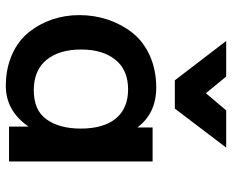

<svg xmlns="http://www.w3.org/2000/svg" viewBox="-90 -708 809 670"><g transform="rotate(90 315.0 -373.5)"><path d="M359.4 -578.6 495.6 -757.8H365.7L305.7 -687L247.6 -757.8H123.5L260.7 -578.6ZM294.9 -86.4C248.5 -86.4 212.9 -101.6 189 -131.3C165 -161.1 153.3 -201.2 153.3 -251.5C153.3 -301.8 165 -341.3 189 -371.1C212.9 -400.9 247.6 -415.5 292.5 -415.5C384.3 -415.5 429.2 -352.5 429.2 -250.5C429.2 -200.7 418.5 -160.6 397 -130.9C376 -101.1 341.8 -86.4 294.9 -86.4ZM279.8 11.2C338.4 11.2 385.7 -15.1 422.4 -68.4V0H543.9V-501H425.3V-447.8C392.6 -491.7 346.2 -513.7 285.6 -513.7C202.1 -513.7 134.8 -481 94.2 -429.7C54.7 -378.9 33.2 -314.9 33.2 -245.1C33.2 -179.2 53.7 -118.2 92.8 -69.3C131.8 -20.5 198.2 11.2 279.8 11.2Z"/></g></svg>

Font: Ride
Style: Bold
Weight: 700
Version: Version 3.000